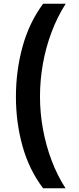

<svg xmlns="http://www.w3.org/2000/svg" viewBox="-20 -852 426 1037"><path d="M213 165Q137 65 101.5 -63Q66 -191 66 -329Q66 -469 101.5 -599Q137 -729 213 -832H335Q289 -760 258 -677Q227 -594 211.5 -506.5Q196 -419 196 -330Q196 -242 212 -154.5Q228 -67 258.5 14Q289 95 334 165Z"/></svg>

Font: Noto Sans Gurmukhi
Style: Regular
Weight: 400
Designer: Jelle Bosma - Monotype Design Team
Foundry: Monotype Imaging Inc.
Version: Version 2.003